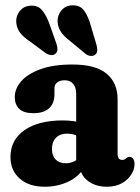

<svg xmlns="http://www.w3.org/2000/svg" viewBox="-20 -698 530 728"><path d="M282.9 -72.6V-86.2L268.9 -88V-342.1Q268.9 -366.5 257.4 -380.1Q245.9 -393.7 225.1 -393.7Q208.1 -393.7 197.3 -385.7Q186.5 -377.6 186.5 -364V-341.1Q186.5 -305.8 165.9 -287.3Q145.3 -268.8 106.5 -268.8Q69.9 -268.8 53 -285.2Q36 -301.6 36 -329.8Q36 -361.7 60.5 -389.9Q85 -418.1 133.7 -435.7Q182.4 -453.4 254.6 -453.4Q342.9 -453.4 384.4 -418.5Q425.9 -383.6 425.9 -322V-112.7Q425.9 -104.4 429.7 -98Q433.6 -91.7 443.6 -91.7Q448.9 -91.7 452.5 -93.5Q456.2 -95.4 459.3 -98.4Q461.7 -100.3 464.7 -101.8Q467.7 -103.3 471.6 -103.3Q480.4 -103.3 485.2 -95.3Q490.1 -87.4 490.1 -76.3Q490.1 -55.6 477.4 -35.7Q464.8 -15.8 441.4 -2.9Q418 10 385.6 10Q341.1 10 312 -13.1Q282.9 -36.3 282.9 -72.6ZM19.7 -102Q19.7 -167.6 72.8 -204.5Q125.9 -241.4 218.3 -241.4Q240.3 -241.4 260.6 -238.4Q281 -235.4 294.4 -229.7L279.3 -179.8Q268 -185.9 257.3 -188.6Q246.6 -191.3 233.2 -191.3Q207.5 -191.3 192.2 -175.7Q177 -160.2 177 -133.4Q177 -107.2 191.2 -93Q205.4 -78.9 229.3 -78.9Q247.4 -78.9 262.4 -86.8Q277.4 -94.8 286 -106.7L296.9 -59.2Q276.6 -26.6 236.8 -8.3Q196.9 10 150.1 10Q89.1 10 54.4 -21.2Q19.7 -52.4 19.7 -102ZM168.9 -603.1 193.7 -533.1Q197.3 -521.6 197.8 -512Q198.3 -502.4 191 -495.1Q184 -488.3 173.7 -489.3Q163.5 -490.4 153.7 -496.3L95.6 -539.4Q68.9 -557.1 56.4 -573.5Q44 -589.9 41.6 -612.6Q39.7 -635.8 54 -654.9Q68.4 -674.1 93.5 -676.3Q123.6 -679.2 140.4 -658.3Q157.3 -637.5 168.9 -603.1ZM324.7 -599.5 345.7 -528.4Q349 -516.8 348.8 -507Q348.7 -497.3 341 -490.8Q333.6 -484.8 323.1 -486Q312.7 -487.3 303.8 -494.3L247.6 -540.9Q222.1 -560.2 210.6 -577.8Q199.2 -595.5 198.2 -617.7Q197.8 -640.9 213.3 -659Q228.8 -677.2 254.4 -677.8Q284.4 -678.7 299.7 -656.7Q315 -634.7 324.7 -599.5Z"/></svg>

Font: Fraunces 144pt S100 Black
Style: Regular
Weight: 900
Version: Version 1.000